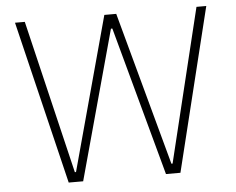

<svg xmlns="http://www.w3.org/2000/svg" viewBox="-50 -760 1007 820"><g transform="rotate(-5 453.0 -350.0)"><path d="M212 0H274L449 -639H455L629 0H691L863 -700H821L661 -42H656L477 -700H426L247 -42H242L85 -700H43Z"/></g></svg>

Font: Fixel Text ExtraLight
Style: Regular
Weight: 200
Width: 4
Designer: AlfaBravo + MacPaw
Foundry: Kyrylo Tkachov, Marchela Mozhyna, Serhii Makarenko, Maria Weinstein, Zakhar Kryvoshyya
Version: Version 1.211